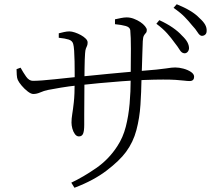

<svg xmlns="http://www.w3.org/2000/svg" viewBox="-20 -834 1040 905"><path d="M848 -583Q836 -584 827 -599Q818 -614 802 -634Q788 -654 768 -676.5Q748 -699 717 -722L731 -739Q768 -722 794.5 -703.5Q821 -685 837 -667Q856 -649 863.5 -634.5Q871 -620 871 -606Q870 -595 863.5 -588.5Q857 -582 848 -583ZM316 27Q373 0 433 -41.5Q493 -83 533 -145Q560 -186 573 -237Q586 -288 591 -345.5Q596 -403 596 -462Q597 -548 597 -604Q597 -660 594 -692Q592 -706 572.5 -711.5Q553 -717 522 -720V-743Q536 -746 550.5 -749Q565 -752 577 -752Q594 -752 611 -745.5Q628 -739 641.5 -730Q655 -721 663.5 -710.5Q672 -700 672 -693Q672 -683 667.5 -678.5Q663 -674 658.5 -666.5Q654 -659 653 -640Q652 -616 651 -582.5Q650 -549 649 -516.5Q648 -484 647 -462Q646 -401 642 -339.5Q638 -278 623 -221Q608 -164 574 -118Q544 -77 482.5 -30Q421 17 331 51ZM352 -191Q341 -191 333 -202Q325 -213 321 -228Q317 -243 317 -256Q317 -275 320.5 -296Q324 -317 328 -352.5Q332 -388 332 -452Q332 -468 332 -492.5Q332 -517 331.5 -544.5Q331 -572 329.5 -594.5Q328 -617 325 -627Q321 -642 304 -647.5Q287 -653 257 -656V-677Q268 -680 282 -683Q296 -686 307 -686Q318 -686 333 -681Q348 -676 361.5 -668.5Q375 -661 384 -652Q393 -643 393 -634Q393 -624 390.5 -618.5Q388 -613 385 -605.5Q382 -598 381 -582Q380 -572 379.5 -553Q379 -534 378.5 -509.5Q378 -485 378 -456Q378 -413 377.5 -369.5Q377 -326 377 -293Q377 -260 377 -246Q377 -216 371.5 -203.5Q366 -191 352 -191ZM137 -391Q126 -391 110.5 -403Q95 -415 82 -430.5Q69 -446 64 -457Q60 -465 59 -481.5Q58 -498 58 -508L77 -515Q89 -493 103 -473Q117 -453 135 -453Q152 -453 179.5 -455Q207 -457 239 -460.5Q271 -464 300.5 -467Q330 -470 350 -472Q380 -475 416.5 -478.5Q453 -482 492 -486Q531 -490 568 -493Q605 -496 637 -499Q688 -503 717.5 -506Q747 -509 763 -511.5Q779 -514 788 -515Q797 -516 806 -516Q824 -516 844.5 -510.5Q865 -505 880 -495Q895 -485 895 -472Q895 -463 890 -457.5Q885 -452 873 -452Q863 -452 847.5 -454Q832 -456 808 -457.5Q784 -459 749 -459Q710 -459 659.5 -457Q609 -455 554.5 -451Q500 -447 447.5 -442Q395 -437 350 -432Q303 -427 267.5 -421Q232 -415 206 -410Q187 -406 170 -398.5Q153 -391 137 -391ZM931 -665Q921 -666 911.5 -681.5Q902 -697 885 -715Q869 -735 850 -754.5Q831 -774 798 -797L813 -814Q850 -799 876.5 -783Q903 -767 920 -749Q939 -732 947 -717.5Q955 -703 954 -688Q954 -677 947.5 -671Q941 -665 931 -665Z"/></svg>

Font: Noto Serif JP ExtraLight Light
Style: Regular
Weight: 300
Version: Version 2.003-H1;hotconv 1.1.1;makeotfexe 2.6.0